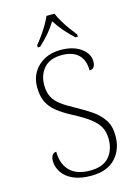

<svg xmlns="http://www.w3.org/2000/svg" viewBox="-138 -1004 776 1088"><g transform="rotate(-15 250.5 -460.5)"><path d="M258 10Q194 10 152 -9.5Q110 -29 89.5 -60.5Q69 -92 69 -127Q69 -148 77.5 -160.5Q86 -173 101 -173Q102 -100 142 -60Q182 -20 260 -20Q335 -20 371 -60.5Q407 -101 407 -167Q407 -207 391 -236.5Q375 -266 340 -292.5Q305 -319 248 -349Q192 -378 157.5 -406Q123 -434 107 -469Q91 -504 91 -556Q91 -604 114 -642Q137 -680 178 -702Q219 -724 273 -724Q347 -724 392 -691.5Q437 -659 437 -614Q437 -569 403 -569Q403 -630 369.5 -662Q336 -694 272 -694Q203 -694 168 -654.5Q133 -615 133 -555Q133 -513 148 -484.5Q163 -456 193.5 -433.5Q224 -411 269 -387Q317 -361 358 -333.5Q399 -306 424 -268.5Q449 -231 449 -174Q449 -93 400.5 -41.5Q352 10 258 10ZM153 -784Q169 -803 187.5 -829Q206 -855 222 -882Q238 -909 247 -931H294Q303 -909 319 -882Q335 -855 354 -829Q373 -803 388 -784V-771H374Q339 -804 316 -831Q293 -858 270 -893Q248 -858 225 -831Q202 -804 167 -771H153Z"/></g></svg>

Font: Noto Serif ExtraLight
Style: Regular
Weight: 200
Designer: Monotype Design Team
Foundry: Monotype Imaging Inc.
Version: Version 2.015; ttfautohint (v1.8.4.7-5d5b)